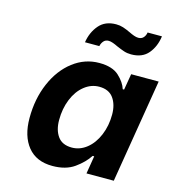

<svg xmlns="http://www.w3.org/2000/svg" viewBox="-111 -841 862 944"><g transform="rotate(15 319.5 -369.5)"><path d="M72 -191Q72 -289 106.5 -369Q141 -449 201 -495Q261 -541 334 -541Q401 -541 434.5 -510Q468 -479 478 -446H485L499 -528H639L552 0H413L428 -91H420Q396 -54 352.5 -23Q309 8 241 8Q159 8 115.5 -45.5Q72 -99 72 -191ZM460 -312Q460 -363 436.5 -395.5Q413 -428 364 -428Q323 -428 288.5 -400.5Q254 -373 234.5 -325Q215 -277 215 -219Q215 -168 238 -136Q261 -104 310 -104Q351 -104 385.5 -131.5Q420 -159 440 -207Q460 -255 460 -312ZM365 -746Q384 -746 401 -740.5Q418 -735 439 -725Q451 -719 463.5 -714.5Q476 -710 486 -710Q503 -710 512.5 -721Q522 -732 524 -747H597Q590 -694 560 -658Q530 -622 473 -622Q453 -622 436.5 -627.5Q420 -633 397 -643Q385 -649 372.5 -653.5Q360 -658 350 -658Q334 -658 324.5 -647Q315 -636 312 -621H239Q247 -673 278 -709.5Q309 -746 365 -746Z"/></g></svg>

Font: Be Vietnam
Style: Bold Italic
Weight: 700
Italic angle: -9.66701°
Designer: Gabriel Lam
Foundry: TypeRant
Version: Version 3.000